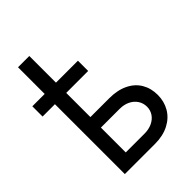

<svg xmlns="http://www.w3.org/2000/svg" viewBox="-228 -902 1009 1009"><g transform="rotate(-45 276.5 -397.0)"><path d="M340.8 -519.5H177.7V-339.8H317.4Q378.4 -339.8 422.1 -318.6Q465.8 -297.4 488.3 -259.3Q510.7 -221.2 510.7 -171.9Q510.7 -123.5 488 -84.5Q465.3 -45.4 421.6 -22.7Q377.9 0 317.4 0H93.8V-519.5H2V-595.7H93.8V-793.9H177.7V-595.7H340.8ZM317.4 -77.1Q348.6 -77.1 373.5 -88.6Q398.4 -100.1 412.6 -120.8Q426.8 -141.6 426.8 -168Q426.8 -194.8 412.6 -216.3Q398.4 -237.8 373.5 -249.8Q348.6 -261.7 317.4 -261.7H177.7V-77.1Z"/></g></svg>

Font: Pretendard Std
Style: Regular
Weight: 400
Designer: Base glyphs from Inter by Rasmus Andersson; Hangeul glyphs from Noto Sans CJK(Source Han Sans) by Jang Soo-young and Kan
Foundry: Kil Hyung-jin
Version: Version 1.309